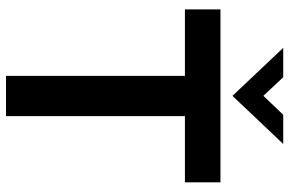

<svg xmlns="http://www.w3.org/2000/svg" viewBox="-178 -762 941 624"><g transform="rotate(90 292.0 -450.5)"><path d="M227 -581.5H11V-697H573V-581.5H358V0H227ZM136 -901H231.5L292 -836.5L353.5 -901H448.5L292 -736Z"/></g></svg>

Font: HK Grotesk
Style: Bold
Weight: 700
Designer: Alfredo Marco Pradil
Foundry: Hanken Design Co.
Version: Version 3.001